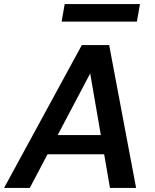

<svg xmlns="http://www.w3.org/2000/svg" viewBox="-40 -921 758 941"><path d="M-20 0 361 -700H495L627 0H499L402 -561L106 0ZM122 -165 171 -259H519L534 -165ZM262 -815 277 -901H646L631 -815Z"/></svg>

Font: DM Sans 10pt SemiBold
Style: Italic
Weight: 600
Italic angle: -10°
Version: Version 4.004;gftools[0.9.30]